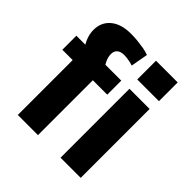

<svg xmlns="http://www.w3.org/2000/svg" viewBox="-201 -913 1064 1064"><g transform="rotate(45 331.5 -381.0)"><path d="M99 -430H18V-540H162L132 -479Q107 -509 91.5 -534.5Q76 -560 69 -583.5Q62 -607 62 -630Q62 -690 105 -726Q148 -762 225 -762Q251 -762 275.5 -759.5Q300 -757 324 -753Q348 -749 370 -741L352 -640Q332 -646 314 -649Q296 -652 281 -652Q254 -652 239.5 -639.5Q225 -627 225 -604Q225 -580 237.5 -554.5Q250 -529 274 -495L179 -540H370V-430H257V0H99ZM592 -540V0H434V-540ZM598 -754V-607H428V-754Z"/></g></svg>

Font: Pathway Extreme 28pt
Style: Bold
Weight: 700
Designer: Eduardo Rodriguez Tunni
Foundry: Eduardo Rodriguez Tunni
Version: Version 1.001;gftools[0.9.26]